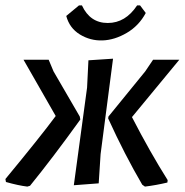

<svg xmlns="http://www.w3.org/2000/svg" viewBox="-32 -681 683 710"><path d="M486 -661 507 -633Q482 -586 437 -559.5Q392 -533 347 -531.5Q302 -530 263.5 -553.5Q225 -577 213 -622L260 -661H271Q301 -596 366.5 -596Q432 -596 475 -661ZM241 4 290 -357 295 -458 386 -464 340 -111 333 -3ZM69 9Q36 5 -10 -8L-12 -19Q117 -175 174 -252L55 -460H148L166 -417L263 -250L265 -239Q162 -96 79 6ZM504 9 494 2Q429 -109 368 -243L369 -250L505 -417L534 -460H631L456 -248Q523 -118 588 -15L587 -6Q545 4 504 9Z"/></svg>

Font: Alegreya Sans Medium
Style: Italic
Weight: 500
Italic angle: -7°
Designer: Juan Pablo del Peral
Foundry: Huerta Tipografica
Version: Version 2.007